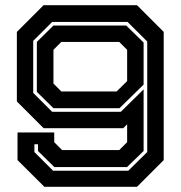

<svg xmlns="http://www.w3.org/2000/svg" viewBox="-20 -720 696 740"><path d="M508 -700 611 -597V-103L508 0H151L47.5 -103V-209.5H189V-172L219.5 -141.5H439.5L470 -172V-241L455 -226H148L45 -329V-597L148 -700ZM471.5 -635.5H181L108 -562.5V-362L181 -289H445.5L533.5 -375.5V-138L469.5 -76H189.5L126.5 -138V-164H112.5V-134L184.5 -62H474.5L547.5 -134V-560ZM466.5 -621.5 533.5 -556V-394L440.5 -303H186L122 -366V-558.5L186 -621.5ZM439.5 -558.5H216.5L186 -528V-398L216.5 -367.5H429.5L470 -407.5V-528Z"/></svg>

Font: Tourney Expanded Regular
Style: Bold
Weight: 700
Width: 7
Designer: Tyler Finck
Foundry: Etcetera Type Co
Version: Version 1.010; ttfautohint (v1.8.3)